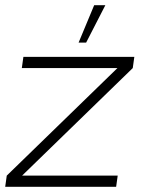

<svg xmlns="http://www.w3.org/2000/svg" viewBox="-29 -719 556 739"><path d="M482 -457 56 -43H424L418 0H-9L-3 -43L423 -457H55L61 -500H488ZM273.5 -555 333.5 -699H376.5L302.5 -555Z"/></svg>

Font: Urbanist ExtraLight
Style: Italic
Weight: 250
Version: Version 1.303